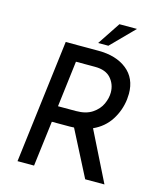

<svg xmlns="http://www.w3.org/2000/svg" viewBox="-130 -994 919 1088"><g transform="rotate(15 330.0 -449.5)"><path d="M442 -291 587 0H474L337 -267Q329 -266 313 -266H207L174 0H77L166 -723H358Q462 -723 525 -673Q588 -623 588 -532Q588 -521 586 -499Q578 -432 542 -376Q506 -320 442 -291ZM323 -360Q382 -360 418.5 -384.5Q455 -409 471 -444Q487 -479 487 -512Q487 -560 456.5 -595Q426 -630 363 -630H251L218 -360ZM405 -765H345L434 -899H537Z"/></g></svg>

Font: Josefin Sans
Style: Italic
Weight: 400
Italic angle: -7°
Designer: Santiago Orozco
Foundry: Typemade
Version: Version 2.000